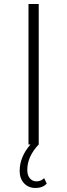

<svg xmlns="http://www.w3.org/2000/svg" viewBox="-20 -720 335 957"><path d="M200 168 213 195Q193 217 157 217Q122 217 100 193.5Q78 170 78 132Q78 62 132 0H122V-700H173V0Q116 60 116 127Q116 154 129 169Q142 184 162 184Q184 184 200 168Z"/></svg>

Font: mBank Light
Style: Regular
Weight: 300
Designer: Julieta Ulanovsky
Foundry: Julieta Ulanovsky
Version: Version 7.200;PS 007.200;hotconv 1.0.88;makeotf.lib2.5.64775